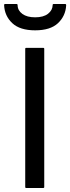

<svg xmlns="http://www.w3.org/2000/svg" viewBox="-36 -939 350 959"><path d="M95 -700H180Q185 -700 185 -695V-5Q185 0 180 0H95Q90 0 90 -5V-695Q90 -700 95 -700ZM139.5 -852.5Q181 -852.5 203.8 -870.2Q226.5 -888 227 -913.5Q227 -919 232 -919H289.5Q295 -919 294.5 -912Q291.5 -859 253.5 -823.2Q215.5 -787.5 139.5 -787.5Q63.5 -787.5 25.2 -823.5Q-13 -859.5 -15.5 -913.5Q-15.5 -919 -10.5 -919H47Q52 -919 52 -912.5Q52.5 -886.5 75.8 -869.5Q99 -852.5 139.5 -852.5Z"/></svg>

Font: MFEK Sans
Style: Regular
Weight: 400
Designer: Owen Earl
Foundry: indestructible type*
Version: Version 0.001; ttfautohint (v1.8.4.7-5d5b)